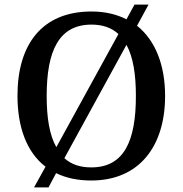

<svg xmlns="http://www.w3.org/2000/svg" viewBox="-20 -775 794 835"><path d="M178 -50 128 40H191L224 -22C267 -1 318 10 377 10C584 10 698 -137 698 -358C698 -493 655 -600 576 -663L626 -755H565L530 -691C487 -713 436 -725 378 -725C161 -725 56 -580 56 -359C56 -222 96 -113 178 -50ZM495 -627 225 -135C195 -188 183 -263 183 -358C183 -554 236 -668 378 -668C427 -668 466 -654 495 -627ZM377 -47C328 -47 290 -60 260 -87L530 -580C559 -527 571 -452 571 -358C571 -162 520 -47 377 -47Z"/></svg>

Font: Noto Serif Telugu Medium
Style: Regular
Weight: 500
Designer: Jelle Bosma - Monotype Design Team
Foundry: Monotype Imaging Inc.
Version: Version 2.005